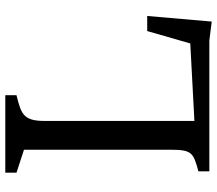

<svg xmlns="http://www.w3.org/2000/svg" viewBox="-66 -720 796 703"><g transform="rotate(-90 331.5 -369.0)"><path d="M55.2 0H534.7L603.5 8.8L624 -227.5H568.8L523.4 -69.8L239.7 -54.7V-603.5C239.7 -681.6 265.6 -689 334 -706.1V-747.1H50.3V-706.1L134.3 -678.7V-142.6C134.3 -64 123.5 -58.6 55.2 -40Z"/></g></svg>

Font: Donegal One
Style: Regular
Weight: 400
Designer: Gary Lonergan
Foundry: Sorkin Type Co.
Version: Version 1.004